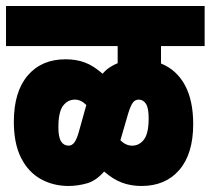

<svg xmlns="http://www.w3.org/2000/svg" viewBox="-20 -642 700 638"><path d="M0 -489V-622H660V-489H515V-431Q567 -410 594.5 -359Q622 -308 622 -230Q622 -131 576 -77.5Q530 -24 450 -24Q415 -24 385.5 -35Q356 -46 326 -72Q299 -41 268 -32.5Q237 -24 208 -24Q157 -24 115.5 -47Q74 -70 50 -117.5Q26 -165 26 -237Q26 -337 72 -391Q118 -445 198 -445Q233 -445 261.5 -434.5Q290 -424 321 -397Q332 -410 345 -418.5Q358 -427 371 -432V-489ZM381 -179 380 -176Q398 -158 419 -158Q443 -158 458.5 -178.5Q474 -199 474 -249Q474 -283 465 -297Q456 -311 441 -311Q429 -311 421.5 -301Q414 -291 406 -265ZM174 -219Q174 -186 183 -172Q192 -158 208 -158Q219 -158 227 -168.5Q235 -179 242 -204L266 -290Q267 -292 267 -293Q249 -311 229 -311Q205 -311 189.5 -290.5Q174 -270 174 -219Z"/></svg>

Font: Noto Sans Devanagari UI ExtraCondensed Black
Style: Regular
Weight: 900
Width: 2
Designer: Jelle Bosma - Monotype Design Team
Foundry: Monotype Imaging Inc.
Version: Version 2.003